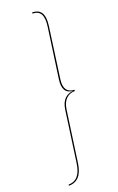

<svg xmlns="http://www.w3.org/2000/svg" viewBox="-176 -855 619 1011"><g transform="rotate(-20 134.0 -349.0)"><path d="M22.5 112.8 22.9 106.4Q88.9 106.4 101.1 14.2L140.6 -268.6Q146 -308.1 165.3 -327.9Q184.6 -347.7 213.9 -349.1Q153.3 -353 164.1 -431.2L203.6 -713.4Q210 -760.7 197 -782.7Q184.1 -804.7 151.9 -804.7L152.3 -811Q224.1 -811 210.9 -714.4L171.4 -428.2Q166.5 -390.6 179.9 -371.6Q193.4 -352.5 222.7 -352.5L221.7 -345.2Q192.4 -345.2 172.9 -326.2Q153.3 -307.1 147.9 -269L107.9 16.6Q94.7 112.8 22.5 112.8Z"/></g></svg>

Font: Fira Sans Compressed Eight
Style: Italic
Weight: 100
Width: 3
Italic angle: -8°
Designer: Carrois Corporate & Edenspiekermann AG
Foundry: Carrois Corporate GbR & Edenspiekermann AG
Version: Version 4.203;PS 004.203;hotconv 1.0.88;makeotf.lib2.5.64775